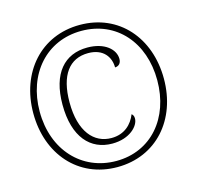

<svg xmlns="http://www.w3.org/2000/svg" viewBox="-106 -837 986 959"><g transform="rotate(-15 386.5 -357.5)"><path d="M386 10C588 10 724 -145 724 -357C724 -569 589 -725 387 -725C185 -725 49 -569 49 -358C49 -147 184 10 386 10ZM389 -21C211 -21 82 -159 82 -358C82 -553 206 -694 387 -694C568 -694 690 -554 690 -358C690 -162 569 -21 389 -21ZM392 -110C483 -110 533 -164 533 -202C533 -213 530 -221 522 -227C503 -179 463 -138 395 -138C305 -138 238 -212 238 -364C238 -505 294 -578 391 -578C470 -578 503 -527 503 -474C524 -475 535 -489 535 -510C535 -559 484 -606 394 -606C276 -606 201 -524 201 -362C201 -193 280 -110 392 -110Z"/></g></svg>

Font: Noto Serif Hebrew SemiCondensed ExtraLight
Style: Regular
Weight: 200
Width: 4
Designer: Monotype Design Team
Foundry: Monotype Imaging Inc.
Version: Version 2.004